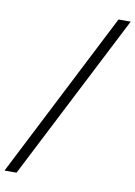

<svg xmlns="http://www.w3.org/2000/svg" viewBox="-197 -771 698 991"><g transform="rotate(10 152.0 -275.0)"><path d="M-102 160 342 -710H406L-39 160Z"/></g></svg>

Font: Source Serif 4 18pt
Style: Italic
Weight: 400
Italic angle: -12°
Designer: Frank Grießhammer
Foundry: Adobe Systems Incorporated
Version: Version 4.004;hotconv 1.0.116;makeotfexe 2.5.65601